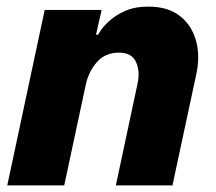

<svg xmlns="http://www.w3.org/2000/svg" viewBox="-20 -560 652 580"><path d="M2 0 115 -530H287L270 -455H276Q276 -455 284 -467.5Q292 -480 310.5 -497Q329 -514 358 -527Q387 -540 429 -540Q487 -540 523 -512Q559 -484 572 -437.5Q585 -391 573 -336L501 0H330L395 -305Q404 -344 391 -372.5Q378 -401 339 -401Q297 -401 271.5 -371Q246 -341 238 -299L174 0Z"/></svg>

Font: Be Vietnam Pro ExtraBold
Style: Italic
Weight: 800
Italic angle: -12°
Designer: Lam Bao, Tony Le, Vietanh Nguyen
Foundry: Yellow Type Foundry
Version: Version 1.002; ttfautohint (v1.8.3)